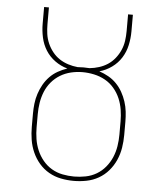

<svg xmlns="http://www.w3.org/2000/svg" viewBox="-53 -781 706 836"><g transform="rotate(5 300.0 -363.5)"><path d="M300 8Q272 8 244 2.5Q216 -3 191.5 -17Q167 -31 148.5 -52.5Q130 -74 118.5 -100Q107 -126 102.5 -154Q98 -182 98 -210V-268Q98 -290 100.5 -312Q103 -334 110 -355.5Q117 -377 128 -396.5Q139 -416 154.5 -432Q170 -448 189.5 -459Q209 -470 230 -477Q201 -485 176 -503Q151 -521 135 -546.5Q119 -572 112.5 -602Q106 -632 106 -662V-735H127V-662Q127 -640 130 -619Q133 -598 141.5 -578.5Q150 -559 163.5 -542Q177 -525 194.5 -513.5Q212 -502 232.5 -495.5Q253 -489 274 -487Q281 -487 287.5 -487.5Q294 -488 300 -488Q306 -488 312.5 -487.5Q319 -487 326 -487Q347 -489 367.5 -495.5Q388 -502 405.5 -513.5Q423 -525 436.5 -542Q450 -559 458.5 -578.5Q467 -598 470 -619Q473 -640 473 -662V-735H494V-662Q494 -632 487.5 -602Q481 -572 465 -546.5Q449 -521 424 -503Q399 -485 370 -477Q391 -470 410.5 -459Q430 -448 445.5 -432Q461 -416 472 -396.5Q483 -377 490 -355.5Q497 -334 499.5 -312Q502 -290 502 -268V-210Q502 -182 497.5 -154Q493 -126 481.5 -100Q470 -74 451.5 -52.5Q433 -31 408.5 -17Q384 -3 356 2.5Q328 8 300 8ZM300 -11Q325 -11 350.5 -16Q376 -21 398 -34Q420 -47 436.5 -67Q453 -87 463 -110.5Q473 -134 477 -159.5Q481 -185 481 -210V-268Q481 -293 477 -318.5Q473 -344 463 -367.5Q453 -391 436 -411Q419 -431 396.5 -443.5Q374 -456 348.5 -461.5Q323 -467 298 -467Q272 -467 247 -461Q222 -455 200.5 -442Q179 -429 162.5 -409.5Q146 -390 136.5 -366.5Q127 -343 123 -318Q119 -293 119 -268V-210Q119 -185 123 -159.5Q127 -134 137 -110.5Q147 -87 163.5 -67Q180 -47 202 -34Q224 -21 249.5 -16Q275 -11 300 -11Z"/></g></svg>

Font: Iosevka Curly Slab ThEx
Style: Regular
Weight: 100
Width: 7
Monospace: yes
Designer: Belleve Invis
Foundry: Belleve Invis
Version: Version 11.1.0; ttfautohint (v1.8.3)